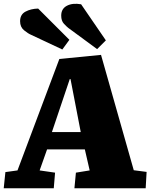

<svg xmlns="http://www.w3.org/2000/svg" viewBox="-21 -1012 815 1032"><path d="M522 -717 698 -97 767 -88 762 0H379L387 -84L461 -96L435 -209H232L192 -96L275 -84L268 0H-1L8 -87L73 -96L298 -695ZM258 -302H413L358 -587H354ZM346 -862Q337 -869 322.5 -884.5Q308 -900 308 -928Q308 -965 338.5 -981Q369 -997 415 -989L548 -795L501 -748ZM148 -824Q129 -832 108 -849.5Q87 -867 87 -898Q87 -934 116 -949.5Q145 -965 184 -966L352 -798L314 -746Z"/></svg>

Font: Literata 18pt Black
Style: Italic
Weight: 900
Italic angle: -2°
Designer: Latin by Veronika Burian and Jose Scaglione. Greek by Irene Vlachou. Cyrillic by Vera Evstafieva
Foundry: TypeTogether
Version: Version 3.103;gftools[0.9.29]